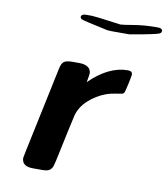

<svg xmlns="http://www.w3.org/2000/svg" viewBox="-77 -731 698 797"><g transform="rotate(10 272.0 -333.0)"><path d="M67.9 -36.1Q67.9 -38.1 74.2 -67.9L149.9 -426.8Q154.8 -450.7 165.8 -457.3Q176.8 -463.9 198.2 -463.9H230Q257.8 -463.9 272 -449.2Q278.8 -439.5 278.8 -428.2Q278.8 -423.3 272.9 -391.1Q352.1 -469.2 433.1 -469.2Q452.1 -469.2 452.1 -454.1Q452.1 -449.2 444.6 -414.1Q437 -378.9 434.1 -375Q431.2 -370.1 422.6 -368.7Q414.1 -367.2 396.5 -364.5Q378.9 -361.8 361.8 -356Q319.8 -340.8 287.4 -310.8Q254.9 -280.8 246.1 -242.2Q230 -171.4 212.9 -88.9Q201.7 -34.7 198.2 -24.9Q194.8 -15.1 187 -7.8Q177.2 0 155.8 0H115.2Q67.9 0 67.9 -36.1ZM201.2 -652.8Q202.1 -666 221.2 -666H246.1Q265.1 -665 315.7 -658Q366.2 -650.9 369.1 -650.9Q377.9 -650.9 422.9 -658.4Q467.8 -666 517.1 -666H523.9Q540 -666 543.9 -657.2V-653.8L543 -648.9Q540 -645 535.4 -642.6Q530.8 -640.1 502.9 -634Q475.1 -627.9 413.1 -617.2H338.9L319.8 -618.2Q210.9 -641.1 206.1 -645Q203.1 -647 201.2 -652.8Z"/></g></svg>

Font: CMU Sans Serif
Style: BoldOblique
Weight: 700
Italic angle: -12°
Version: Version 0.7.0